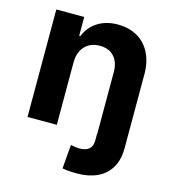

<svg xmlns="http://www.w3.org/2000/svg" viewBox="-110 -626 818 915"><g transform="rotate(15 299.5 -169.0)"><path d="M398.4 -5.9V-312.5Q398.4 -361.3 373 -389.2Q347.7 -417 302.7 -417Q256.3 -417 228.8 -387.7Q201.2 -358.4 201.2 -306.6V0H56.6V-530.3H194.3V-437.5H200.2Q218.8 -484.4 260.3 -510.7Q301.8 -537.1 359.4 -537.1Q414.6 -537.1 456.1 -513.2Q497.6 -489.3 520 -444.1Q542.5 -398.9 542 -337.9V24.4Q542 81.5 518.8 120.6Q495.6 159.7 453.4 179.4Q411.1 199.2 354.5 199.2Q309.6 199.2 281.2 193.4L291 75.2Q316.4 81.1 334 81.1Q397.5 81.1 397.5 24.4V-5.9Z"/></g></svg>

Font: WEMIX Pretendard
Style: Bold
Weight: 700
Designer: Base glyphs from Inter by Rasmus Andersson; Hangeul glyphs from Noto Sans CJK(Source Han Sans) by Jang Soo-young and Kan
Foundry: Kil Hyung-jin
Version: Version 1.000